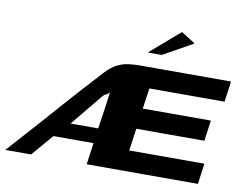

<svg xmlns="http://www.w3.org/2000/svg" viewBox="-79 -731 1052 829"><g transform="rotate(10 446.5 -317.0)"><path d="M-7.9 0Q36.2 -48.9 70.9 -87.8Q105.5 -126.6 136.1 -160.9Q166.6 -195.2 197.7 -230.6Q228.7 -266 265.8 -306.9Q302.9 -347.7 350.8 -400.1Q377.3 -429.1 402.5 -441.6Q427.7 -454.1 452.8 -457Q477.9 -460 502.3 -460H900.6Q897.5 -437.1 894.6 -414.7Q891.7 -392.3 888 -369.4H558.7L545.5 -278.8H844.2L831.6 -188.2Q756.7 -188.2 682.5 -188.2Q608.4 -188.2 533.2 -188.2L519.4 -90.6H848.9L836.6 0Q714.3 0 592.7 0Q471.2 0 348.9 0L362 -94.9H186.5Q166.4 -70.9 145.6 -47.4Q124.7 -24 104.9 0ZM249.8 -161.1Q280.1 -161.1 310.5 -161.1Q340.8 -161.1 370.9 -161.1Q377.4 -201.8 383 -242Q388.5 -282.3 394 -322.7Q391 -319.9 388.1 -317.5Q385.2 -315.1 382.5 -312.4Q375.9 -311.7 370.2 -306.4Q364.4 -301.1 359 -294.2Q331.8 -260.6 304.5 -227.6Q277.2 -194.6 249.8 -161.1ZM524.7 -521 655.5 -633.9 717 -594.3 585.8 -521Z"/></g></svg>

Font: Genos Thin
Style: Italic
Weight: 100
Italic angle: -8°
Designer: Robert E. Leuschke
Foundry: Robert E. Leuschke
Version: Version 1.010